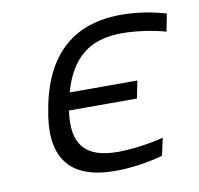

<svg xmlns="http://www.w3.org/2000/svg" viewBox="-64 -576 675 651"><g transform="rotate(-10 273.5 -250.0)"><path d="M98 -256 96 -244C61 -78 121 9 283 9C334 9 393 1 447 -14L460 -74C410 -61 347 -53 302 -53C190 -53 146 -106 163 -220H397L409 -280H176C208 -394 273 -447 385 -447C430 -447 490 -439 535 -426L547 -486C499 -501 444 -509 393 -509C231 -509 134 -422 98 -256Z"/></g></svg>

Font: LT Wave Text Light Italic
Style: Regular
Weight: 300
Designer: Daniel Lyons
Version: Version 2.5 (Glyphs App)